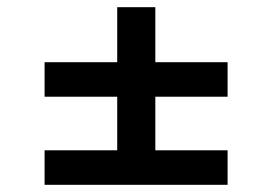

<svg xmlns="http://www.w3.org/2000/svg" viewBox="-20 -641 757 534"><path d="M104 -372H306V-223H104V-127H613V-223H412V-372H613V-468H412V-621H306V-468H104Z"/></svg>

Font: Poppins Medium
Style: Regular
Weight: 500
Designer: Ninad Kale (Devanagari), Jonny Pinhorn (Latin)
Foundry: Indian Type Foundry
Version: 4.004